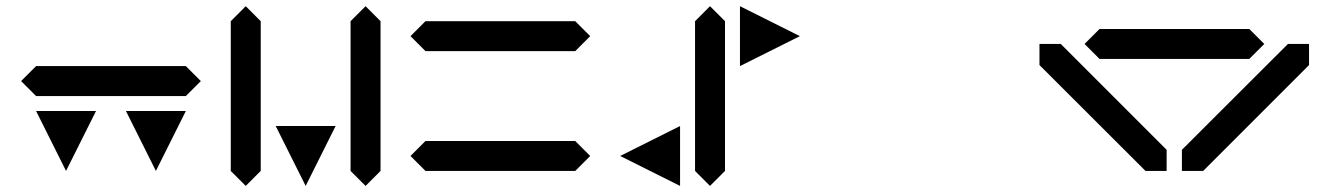

<svg xmlns="http://www.w3.org/2000/svg" viewBox="-20 -655 4337 626"><path d="M97.7 -439.5H585.9L634.8 -390.6L585.9 -341.8H97.7L48.8 -390.6ZM390.6 -293H585.9L488.3 -97.7ZM97.7 -293H293L195.3 -97.7Z M732.4 -97.7V-585.9L781.2 -634.8L830.1 -585.9V-97.7L781.2 -48.8ZM878.9 -244.1H1074.2L976.6 -48.8ZM1123 -97.7V-585.9L1171.9 -634.8L1220.7 -585.9V-97.7L1171.9 -48.8Z M1367.2 -195.3H1855.5L1904.3 -146.5L1855.5 -97.7H1367.2L1318.4 -146.5ZM1367.2 -585.9H1855.5L1904.3 -537.1L1855.5 -488.3H1367.2L1318.4 -537.1Z M2343.8 -585.9V-97.7L2294.9 -48.8L2246.1 -97.7V-585.9L2294.9 -634.8ZM2197.3 -244.1V-48.8L2002 -146.5ZM2392.6 -439.5V-634.8L2587.9 -537.1Z M4053.2 -462.9H3564.9L3516.1 -511.7L3564.9 -560.5H4053.2L4102.1 -511.7ZM4248 -442.9 3902.8 -97.7H3833.5V-166.5L4179.2 -511.7H4248ZM3369.1 -511.7H3438.5L3783.7 -166.5V-97.7H3714.8L3369.1 -442.9Z"/></svg>

Font: BabelStone Centaurian
Style: Regular
Weight: 400
Designer: Andrew West
Foundry: BabelStone
Version: Version 1.01 November 6, 2013